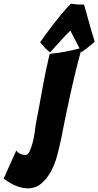

<svg xmlns="http://www.w3.org/2000/svg" viewBox="-47 -1027 537 1048"><path d="M105 1Q77 1 44.5 -11Q12 -23 -27 -52L42 -206Q47 -196 61.5 -188.5Q76 -181 93 -181Q105 -181 114.5 -201Q124 -221 131 -247.5Q138 -274 142 -302Q146 -330 148 -347Q167 -444 184 -540.5Q201 -637 224 -733Q269 -737 312.5 -745.5Q356 -754 400 -766Q385 -715 369 -650Q353 -585 338 -517Q323 -449 309.5 -383.5Q296 -318 286 -266Q277 -222 264 -174.5Q251 -127 229.5 -88.5Q208 -50 177.5 -24.5Q147 1 105 1ZM226 -741Q213 -752 203 -761.5Q193 -771 187 -779Q178 -788 172 -796Q200 -837 230 -876Q255 -909 284.5 -945Q314 -981 340 -1007Q379 -1001 394.5 -1002Q410 -1003 412 -1001Q420 -974 429.5 -939Q439 -904 448 -873Q459 -836 470 -799Q458 -789 446 -779Q436 -770 423 -760.5Q410 -751 398 -742L337 -860Q326 -850 311 -834Q296 -818 281 -801Q266 -784 251 -768Q236 -752 226 -741Z"/></svg>

Font: Bangers
Style: Regular
Weight: 400
Designer: vernon adams
Foundry: Vernon Adams
Version: Version 2.000